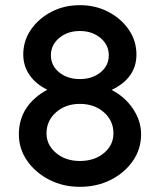

<svg xmlns="http://www.w3.org/2000/svg" viewBox="-20 -720 619 743"><path d="M289 3Q224 3 170.5 -24.5Q117 -52 85 -98Q53 -144 53 -200Q53 -312 163 -373Q119 -394 94.5 -429.5Q70 -465 70 -509Q70 -562 99.5 -605Q129 -648 178.5 -674Q228 -700 289 -700Q350 -700 399.5 -674Q449 -648 478.5 -605Q508 -562 508 -509Q508 -418 412 -372Q464 -345 495 -298.5Q526 -252 526 -200Q526 -143 494 -97Q462 -51 408.5 -24Q355 3 289 3ZM289 -414Q337 -414 369 -440Q401 -466 401 -506Q401 -546 369 -573Q337 -600 289 -600Q241 -600 209 -573Q177 -546 177 -506Q177 -466 209 -440Q241 -414 289 -414ZM289 -97Q345 -97 382 -127.5Q419 -158 419 -204Q419 -253 382 -285.5Q345 -318 289 -318Q234 -318 197 -285.5Q160 -253 160 -204Q160 -159 197 -128Q234 -97 289 -97Z"/></svg>

Font: Lexend Deca
Style: Regular
Weight: 400
Designer: Bonnie Shaver-Troup, Thomas Jockin
Foundry: Lexend
Version: Version 1.008; ttfautohint (v1.8.4.7-5d5b)